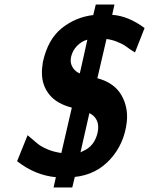

<svg xmlns="http://www.w3.org/2000/svg" viewBox="-20 -768 654 842"><path d="M55 -61 101 -175Q131 -149 146 -137Q161 -125 187.5 -113.5Q214 -102 249 -97L295 -296Q229 -313 197 -352.5Q165 -392 164 -444Q163 -466 168 -496Q190 -596 251 -644.5Q312 -693 389 -702L400 -748H482L472 -703Q543 -698 614 -645L572 -538L553 -550Q534 -564 524.5 -570Q515 -576 493 -585Q471 -594 447 -597L407 -425Q481 -405 512 -351.5Q543 -298 536 -233Q525 -137 463.5 -69.5Q402 -2 308 8L297 54H215L225 9Q135 1 55 -61ZM292 -520Q290 -508 290 -502Q290 -485 301 -469Q312 -453 330 -446Q337 -475 348 -526Q359 -577 363 -594Q338 -587 318.5 -567.5Q299 -548 292 -520ZM333 -100 343 -105Q394 -126 408 -186Q421 -247 372 -272Z"/></svg>

Font: Coval
Style: ExtraBold Italic
Weight: 800
Foundry: Context Ltd
Version: Version 001.000